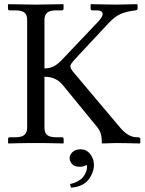

<svg xmlns="http://www.w3.org/2000/svg" viewBox="-20 -666 677 894"><path d="M355.5 29.3Q382.8 29.3 400.1 51.5Q417.5 73.7 417.5 102.1Q417.5 111.3 415 122.8Q412.6 134.3 405.5 149.2Q398.4 164.1 387.2 176.3Q376 188.5 355.7 197.5Q335.4 206.5 310.1 207.5L306.2 190.9Q327.6 186.5 343.5 177.2Q359.4 168 366.9 158.4Q374.5 148.9 379.2 137.5Q383.8 126 384.5 120.6Q385.3 115.2 385.3 111.8Q385.3 106.4 383.8 102.1Q366.2 110.8 354.5 110.8Q327.1 110.8 315.7 98.1Q304.2 85.4 304.2 69.3Q304.2 55.2 317.6 42.2Q331.1 29.3 355.5 29.3ZM187 -308.6V-71.3Q187 -47.9 199.7 -37.4Q212.4 -26.9 241.7 -26.9H268.1Q276.4 -26.9 276.4 -18.6V0L274.4 2Q257.3 1.5 232.9 1Q208.5 0.5 189 0.2Q169.4 0 147.5 0Q125.5 0 105.7 0.2Q85.9 0.5 61.5 1Q37.1 1.5 19.5 2L17.6 0V-18.6Q17.6 -26.9 25.4 -26.9H51.8Q81.1 -26.9 93.8 -38.1Q106.4 -49.3 106.4 -71.3V-573.7Q106.4 -597.2 93.8 -607.4Q81.1 -617.7 51.8 -617.7H25.4Q17.1 -617.7 17.1 -626V-644.5L19 -646.5L146.5 -644.5L273.9 -646.5L275.9 -644.5V-626Q275.9 -617.7 268.1 -617.7H241.7Q211.9 -617.7 199.5 -606.7Q187 -595.7 187 -573.7V-347.2Q213.4 -348.1 231.2 -357.7Q249 -367.2 267.1 -386.2L434.6 -562.5Q458 -587.4 458 -599.6Q458 -617.7 431.2 -617.7H410.2Q401.9 -617.7 401.9 -626V-644.5L403.8 -646.5Q480.5 -644.5 519.5 -644.5L616.2 -646.5L620.6 -644.5V-626Q620.6 -618.7 610.4 -617.7Q572.3 -613.3 544.2 -602.1Q516.1 -590.8 485.4 -558.1L344.7 -407.2Q320.8 -381.8 314.2 -372.8Q307.6 -363.8 307.6 -357.9Q307.6 -347.7 319.8 -332.5L538.6 -72.8Q577.1 -26.9 616.7 -26.9H623.5Q627 -26.9 630.1 -24.7Q633.3 -22.5 633.3 -18.6V0L629.9 2Q555.2 0 516.1 0L456.1 2L454.1 0V-6.3Q454.1 -47.9 433.6 -72.8L271.5 -271Q240.7 -308.6 187 -308.6Z"/></svg>

Font: Libertinage
Style: l
Weight: 400
Designer: OSP
Foundry: OSP
Version: Version 1.0; 2008; OFL relea